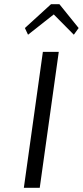

<svg xmlns="http://www.w3.org/2000/svg" viewBox="-20 -898 396 918"><path d="M356 -764 333 -732 237 -829 114 -732 99 -764 224 -878H264ZM170 0H94L185 -650H261Z"/></svg>

Font: Arsenal
Style: Italic
Weight: 400
Italic angle: -9.10001°
Designer: Andrij Shevchenko
Foundry: Stairsfor
Version: Version 2.001;PS 002.001;hotconv 1.0.88;makeotf.lib2.5.64775